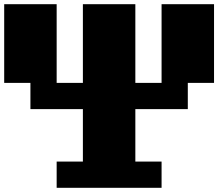

<svg xmlns="http://www.w3.org/2000/svg" viewBox="-20 -1020 1040 915"><path d="M250 -125V-250H375V-500H125V-625H0V-1000H250V-625H375V-1000H625V-625H750V-1000H1000V-625H875V-500H625V-250H750V-125Z"/></svg>

Font: Press Start 2P
Style: Regular
Weight: 400
Designer: CodeMan38
Foundry: CodeMan38
Version: Version 3.000